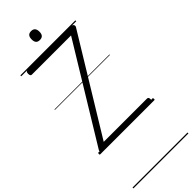

<svg xmlns="http://www.w3.org/2000/svg" viewBox="-450 -1105 1513 1513"><g transform="rotate(-45 306.5 -348.5)"><path d="M39 0Q31 0 25.5 -5Q20 -10 18.5 -18Q17 -26 22 -33L505 -825H68Q61 -825 56.5 -830.5Q52 -836 52 -850Q52 -864 56.5 -869.5Q61 -875 68 -875H560Q574 -875 579.5 -864.5Q585 -854 578 -843L94 -50H576Q584 -50 588.5 -45Q593 -40 593 -26Q593 -12 588.5 -6Q584 0 576 0ZM306 -973Q284 -973 273.5 -985Q263 -997 263 -1022Q263 -1047 273.5 -1059.5Q284 -1072 306 -1072Q328 -1072 339 -1059.5Q350 -1047 350 -1022Q350 -997 339 -985Q328 -973 306 -973ZM0 365H613V375H0ZM0 -20H613V0H0ZM0 -505H613V-500H0ZM0 -885H613V-875H0Z"/></g></svg>

Font: Playwrite AT Guides
Style: Regular
Weight: 400
Designer: Veronika Burian, José Scaglione
Foundry: TypeTogether
Version: Version 1.003